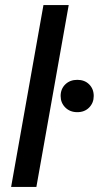

<svg xmlns="http://www.w3.org/2000/svg" viewBox="-20 -740 391 760"><path d="M24 0 152 -720H252L124 0ZM286 -296Q257 -296 238.5 -314.5Q220 -333 220 -360Q220 -388 238.5 -406Q257 -424 286 -424Q315 -424 333 -406Q351 -388 351 -360Q351 -333 333 -314.5Q315 -296 286 -296Z"/></svg>

Font: DM Sans 24pt Medium
Style: Italic
Weight: 500
Italic angle: -10°
Designer: Colophon Foundry, Jonny Pinhorn
Foundry: Colophon Foundry
Version: Version 4.004;gftools[0.9.30]